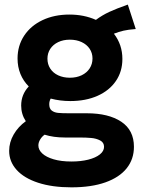

<svg xmlns="http://www.w3.org/2000/svg" viewBox="-20 -594 615 828"><path d="M19.5 56.6Q19.5 19.5 39.1 -14.2Q58.6 -47.9 91.3 -71.3Q71.3 -101.6 71.3 -138.7Q71.3 -186.5 104 -221.2Q80.6 -244.6 68.1 -275.1Q55.7 -305.7 55.7 -341.8Q55.7 -397 84.2 -440.2Q112.8 -483.4 163.6 -507.3Q214.4 -531.2 279.3 -531.2Q342.3 -531.2 393.6 -508.3Q421.4 -528.8 451.4 -542.7Q481.4 -556.6 531.2 -574.2L565.4 -468.8Q532.7 -466.3 512.7 -461.7Q492.7 -457 471.2 -448.7Q507.8 -401.4 507.8 -339.8Q507.8 -285.6 479.7 -244.6Q451.7 -203.6 400.9 -180.9Q350.1 -158.2 283.2 -158.2Q238.8 -158.2 198.7 -168.9Q192.4 -158.2 192.4 -144.5Q192.4 -125.5 203.1 -117.2Q213.9 -108.9 230.2 -107.2Q246.6 -105.5 278.3 -105.5H354.5Q448.2 -105.5 502.9 -69.1Q557.6 -32.7 557.6 39.1Q557.6 92.3 526.4 131.6Q495.1 170.9 434.6 192.4Q374 213.9 288.1 213.9Q205.1 213.9 144.5 194.1Q84 174.3 51.8 138.7Q19.5 103 19.5 56.6ZM378.9 -341.8Q378.9 -365.2 366.5 -383.8Q354 -402.3 331.8 -412.6Q309.6 -422.9 281.2 -422.9Q252.9 -422.9 231 -412.4Q209 -401.9 196.8 -383.3Q184.6 -364.7 184.6 -340.8Q184.6 -316.9 196.8 -298.1Q209 -279.3 231.2 -269Q253.4 -258.8 281.2 -258.8Q310.1 -258.8 332.3 -269.5Q354.5 -280.3 366.7 -299.1Q378.9 -317.9 378.9 -341.8ZM288.1 102.5Q328.6 102.5 360.6 94.5Q392.6 86.4 410.6 72Q428.7 57.6 428.7 39.1Q428.7 20.5 411.9 11.7Q395 2.9 373.3 1Q351.6 -1 322.3 -1H259.8Q210.4 -1 172.4 -13.2Q160.6 -4.9 153.1 7.8Q145.5 20.5 145.5 33.2Q145.5 52.2 162.4 67.9Q179.2 83.5 211.4 93Q243.7 102.5 288.1 102.5Z"/></svg>

Font: Reddit Sans Fudge
Style: Bold
Weight: 700
Designer: Stephen Hutchings
Foundry: Reddit
Version: Version 1.013